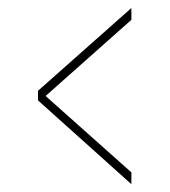

<svg xmlns="http://www.w3.org/2000/svg" viewBox="-20 -508 424 480"><path d="M308.5 -47.5 75 -257V-281L308.5 -488V-458.5L94 -268L308.5 -77Z"/></svg>

Font: Imbue 48pt
Style: Regular
Weight: 400
Designer: Tyler Finck
Foundry: Etcetera Type Company
Version: Version 1.102